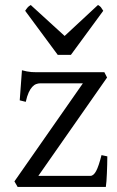

<svg xmlns="http://www.w3.org/2000/svg" viewBox="-20 -740 464 760"><path d="M404.8 -121.1Q404.8 -105.5 404.3 -87.9Q403.8 -70.3 403.1 -53.7Q402.3 -37.1 401.4 -22.9Q400.4 -8.8 398.9 0H49.8L37.1 -22L308.1 -410.2H139.2Q131.3 -410.2 123.3 -407.2Q115.2 -404.3 107.7 -396.2Q100.1 -388.2 93.5 -373.8Q86.9 -359.4 82 -336.9L58.1 -342.8L66.9 -461.9Q77.6 -459 86.4 -457.3Q95.2 -455.6 104.7 -454.8Q114.3 -454.1 125.5 -454.1H393.1L403.8 -433.1L131.8 -43.9H337.9Q350.1 -43.9 360.4 -62.7Q370.6 -81.5 381.8 -126ZM260.7 -522.9H208.5L79.6 -697.3Q83 -702.1 85.4 -705.6Q87.9 -709 90.1 -711.4Q92.3 -713.9 95 -715.8Q97.7 -717.8 101.6 -720.2L235.8 -597.7L367.7 -720.2Q376 -715.8 379.4 -711.4Q382.8 -707 388.7 -697.3Z"/></svg>

Font: Noto Serif Devanagari
Style: Bold
Weight: 700
Designer: Monotype Design Team
Foundry: Monotype Imaging Inc.
Version: Version 1.01